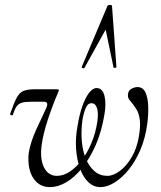

<svg xmlns="http://www.w3.org/2000/svg" viewBox="-20 -752 658 785"><path d="M438 -727 456 -478Q456 -475 450 -474.5Q444 -474 444 -477L412 -631L325 -474Q323 -472 318 -473.5Q313 -475 314 -478L419 -727Q421 -732 429.5 -732Q438 -732 438 -727ZM185 13Q151 13 129.5 -7.5Q108 -28 100.5 -61Q93 -94 98 -130Q106 -174 128 -222Q150 -270 169 -310Q175 -324 172.5 -330Q170 -336 159 -336H108Q82 -336 69 -332Q56 -328 48 -317Q40 -306 33 -283Q31 -279 25.5 -281Q20 -283 22 -288Q37 -331 48 -352Q59 -373 75.5 -380Q92 -387 121 -387H210Q219 -387 220.5 -385Q222 -383 218 -375Q195 -322 175.5 -262.5Q156 -203 150 -157Q143 -100 160.5 -66.5Q178 -33 213 -33Q239 -33 265 -50Q291 -67 314 -97Q337 -127 354 -167.5Q371 -208 378 -255Q383 -290 376.5 -310Q370 -330 354 -330Q338 -330 329.5 -308Q321 -286 317 -261Q311 -216 314.5 -175Q318 -134 331.5 -102Q345 -70 367 -51.5Q389 -33 419 -33Q443 -33 470 -53Q497 -73 518.5 -109.5Q540 -146 548 -195Q555 -237 551.5 -262.5Q548 -288 539 -303Q530 -318 521 -329Q514 -337 508.5 -344.5Q503 -352 503 -362Q503 -381 516.5 -388.5Q530 -396 542 -396Q565 -396 575 -373.5Q585 -351 586 -316.5Q587 -282 582 -245Q574 -186 553.5 -138.5Q533 -91 505 -57Q477 -23 447 -5Q417 13 391 13Q362 13 340.5 -8Q319 -29 306.5 -64.5Q294 -100 291 -144.5Q288 -189 297 -237Q304 -281 316 -316Q328 -351 343.5 -371.5Q359 -392 375 -392Q399 -392 407 -360.5Q415 -329 407 -284Q395 -212 370.5 -157Q346 -102 314.5 -63.5Q283 -25 249.5 -6Q216 13 185 13Z"/></svg>

Font: Cormorant
Style: Italic
Weight: 400
Italic angle: -10°
Designer: Christian Thalmann (Catharsis Fonts)
Foundry: Catharsis Fonts
Version: Version 4.000